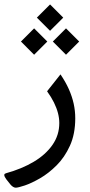

<svg xmlns="http://www.w3.org/2000/svg" viewBox="-20 -600 412 882"><path d="M210 -579.6 149.4 -519 210 -458.5 270.5 -519ZM283.2 -469.7 222.7 -409.2 283.2 -348.6 343.8 -409.2ZM136.7 -469.7 76.2 -409.2 136.7 -348.6 197.3 -409.2ZM257.8 -258.3 196.3 -180.7Q215.3 -154.3 227.8 -129.2Q240.2 -104 246.3 -80.6Q252.4 -57.1 252.4 -34.7Q252.4 20.5 221.2 65.4Q189.9 110.4 135 143.1Q80.1 175.8 7.8 195.8Q0.5 197.8 -0.2 202.4Q-1 207 2.2 212.9Q5.4 218.8 9.3 224.1L28.3 248Q33.7 254.4 40 258.3Q46.4 262.2 52.2 262.2Q63 262.2 93.8 252Q124.5 241.7 163.6 219.2Q202.6 196.8 239.7 159.9Q276.9 123 301.3 69.3Q325.7 15.6 325.7 -56.6Q325.7 -90.8 318.4 -124Q311 -157.2 296.1 -190.7Q281.2 -224.1 257.8 -258.3Z"/></svg>

Font: Literata
Style: Regular
Weight: 400
Designer: Latin by Veronika Burian and Jose Scaglione. Greek by Irene Vlachou. Cyrillic by Vera Evstafieva.
Foundry: TypeTogether
Version: Version 3.002